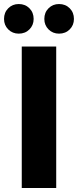

<svg xmlns="http://www.w3.org/2000/svg" viewBox="-46 -933 387 953"><path d="M62 -702H233V0H62ZM47 -766Q16 -766 -5 -787Q-26 -808 -26 -839Q-26 -871 -5 -892Q16 -913 47 -913Q79 -913 100 -892Q121 -871 121 -839Q121 -808 100 -787Q79 -766 47 -766ZM247 -766Q216 -766 195 -787Q174 -808 174 -839Q174 -871 195 -892Q216 -913 247 -913Q279 -913 300 -892Q321 -871 321 -839Q321 -808 300 -787Q279 -766 247 -766Z"/></svg>

Font: SVN-Poppins
Style: Bold
Weight: 700
Designer: Ninad Kale (Devanagari), Jonny Pinhorn (Latin)
Foundry: Indian Type Foundry
Version: Version 3.200;PS 1.000;hotconv 16.6.54;makeotf.lib2.5.65590